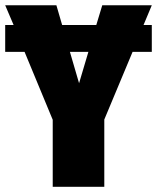

<svg xmlns="http://www.w3.org/2000/svg" viewBox="-38 -716 602 736"><path d="M512.2 -620.1H543.9V-517.1H470.2L361.8 -257.8V0H164.1V-256.8L56.2 -517.1H-18.1V-620.1H14.2L-18.1 -695.8H178.2L200.2 -620.1H331.1L354 -695.8H543.9ZM265.1 -397 300.8 -517.1H230Z"/></svg>

Font: Fira Sans Compressed Heavy
Style: Regular
Weight: 900
Width: 1
Designer: Carrois Corporate & Edenspiekermann AG
Foundry: Carrois Corporate GbR & Edenspiekermann AG
Version: Version 4.203;PS 004.203;hotconv 1.0.88;makeotf.lib2.5.64775